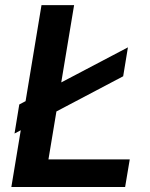

<svg xmlns="http://www.w3.org/2000/svg" viewBox="-20 -748 602 768"><path d="M25.4 0 146 -727.5H276.4L173.8 -110.4H499L480.5 0ZM38.1 -213.9 57.1 -330.1 491.7 -558.6 472.7 -442.9Z"/></svg>

Font: Inter 18pt SemiBold
Style: Italic
Weight: 600
Italic angle: -9.3988°
Designer: Rasmus Andersson
Foundry: rsms
Version: Version 4.001;git-66647c0bb